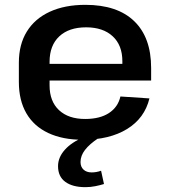

<svg xmlns="http://www.w3.org/2000/svg" viewBox="-20 -569 703 794"><path d="M322 9Q239 9 179.5 -19Q120 -47 89 -100.5Q58 -154 58 -230V-310Q58 -385 91 -438.5Q124 -492 186 -520.5Q248 -549 333 -549Q465 -549 535 -481.5Q605 -414 605 -288V-236H161V-305H504L486 -278V-316Q486 -382 446 -419Q406 -456 336 -456Q265 -456 225 -418.5Q185 -381 185 -313V-216Q185 -150 224 -113.5Q263 -77 332 -77Q393 -77 430.5 -101.5Q468 -126 478 -170L598 -162Q578 -80 505.5 -35.5Q433 9 322 9ZM333 205Q280 205 250 183Q220 161 220 118Q220 82 248 50.5Q276 19 327 -2L386 3Q350 27 331.5 51Q313 75 313 101Q313 121 325.5 132.5Q338 144 359 144Q379 144 398 137L410 192Q394 197 374 201Q354 205 333 205Z"/></svg>

Font: Pathway Extreme 12pt SemiBold
Style: Regular
Weight: 600
Version: Version 1.001;gftools[0.9.26]